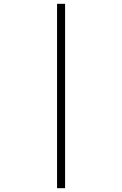

<svg xmlns="http://www.w3.org/2000/svg" viewBox="-20 -843 640 1006"><path d="M279 143V-823H321V143Z"/></svg>

Font: Iosevka Curly Slab XLtEx
Style: Regular
Weight: 200
Width: 7
Monospace: yes
Designer: Belleve Invis
Foundry: Belleve Invis
Version: Version 11.1.0; ttfautohint (v1.8.3)